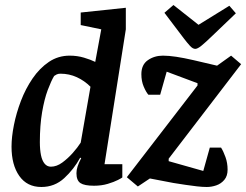

<svg xmlns="http://www.w3.org/2000/svg" viewBox="-20 -735 982 766"><path d="M145 11Q88 11 57 -33Q26 -77 26 -150Q26 -188 35.5 -236Q45 -284 63.5 -332.5Q82 -381 110 -422Q138 -463 175 -488Q212 -513 258 -513Q288 -513 315 -505Q342 -497 360 -488L384 -618L302 -635V-685L482 -704V-618L397 -80H468V-27Q466 -25 450.5 -17Q435 -9 410 -1.5Q385 6 355 6Q317 6 301 -4.5Q285 -15 285 -44Q285 -57 289.5 -71Q294 -85 304 -104L300 -106Q275 -60 236.5 -24.5Q198 11 145 11ZM183 -70Q206 -70 228.5 -86.5Q251 -103 270.5 -125Q290 -147 302 -166L341 -389Q317 -413 286.5 -427Q256 -441 221 -441Q212 -441 206 -438Q200 -435 196 -432Q184 -412 170.5 -376Q157 -340 148 -287.5Q139 -235 139 -168Q139 -138 143.5 -116Q148 -94 158 -82Q168 -70 183 -70ZM805 11Q788 11 766 8.5Q744 6 720.5 2.5Q697 -1 672 -5L578 -23L530 9L486 -28L768 -394V-403L645 -449L619 -357H572Q563 -367 553.5 -389Q544 -411 544 -439Q544 -477 570 -495Q596 -513 630 -513Q653 -513 683 -508.5Q713 -504 752 -495L846 -473L902 -513L942 -479L653 -102V-92L791 -53L817 -146H862Q871 -132 879.5 -108.5Q888 -85 888 -58Q888 -33 875 -17.5Q862 -2 843 4.5Q824 11 805 11ZM759 -540Q749 -540 738 -552Q727 -564 714 -581L636 -684L672 -715L772 -636L895 -712L921 -682L828 -593Q799 -565 783.5 -552.5Q768 -540 759 -540Z"/></svg>

Font: Faustina SemiBold
Style: Italic
Weight: 600
Italic angle: -8°
Designer: Alfonso Garcia
Foundry: http://www.omnibus-type.com
Version: Version 1.200